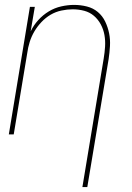

<svg xmlns="http://www.w3.org/2000/svg" viewBox="-20 -548 540 783"><path d="M316 215 403 -310Q407 -334 408.5 -358Q410 -382 406 -405Q402 -428 391 -448.5Q380 -469 363 -483.5Q346 -498 323.5 -504Q301 -510 276 -510Q254 -510 230.5 -505Q207 -500 186.5 -488Q166 -476 149 -458Q132 -440 120 -419.5Q108 -399 101 -376.5Q94 -354 91 -331L36 0H16L102 -520H122L105 -420Q117 -445 136 -466Q155 -487 179 -501.5Q203 -516 230 -522Q257 -528 282 -528Q309 -528 334.5 -521.5Q360 -515 379 -499Q398 -483 409 -460Q420 -437 425 -412Q430 -387 428.5 -360.5Q427 -334 423 -307L336 215Z"/></svg>

Font: Iosevka SS18 Thin
Style: Italic
Weight: 100
Italic angle: -9°
Monospace: yes
Designer: Belleve Invis
Foundry: Belleve Invis
Version: Version 25.1.1; ttfautohint (v1.8.4)